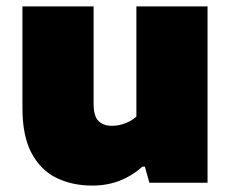

<svg xmlns="http://www.w3.org/2000/svg" viewBox="-20 -570 721 599"><path d="M268.5 9Q204.5 9 155.2 -15.5Q106 -40 78 -93.2Q50 -146.5 50 -233V-550H272V-247Q272 -207.5 287.2 -192.5Q302.5 -177.5 329.5 -177.5Q350.5 -177.5 371.2 -185.5Q392 -193.5 405.5 -206.5V-550H627.5V0H446L432 -50H424Q358 9 268.5 9Z"/></svg>

Font: Encode Sans Semi Expanded Black
Style: Regular
Weight: 900
Width: 6
Designer: Multiple Designers
Foundry: Impallari Type
Version: Version 3.000; ttfautohint (v1.8.3) -l 8 -r 50 -G 200 -x 14 